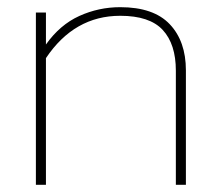

<svg xmlns="http://www.w3.org/2000/svg" viewBox="-20 -515 613 535"><path d="M108 -353V0H80V-480H108V-391Q147 -446 201 -470.5Q255 -495 315 -495Q408 -495 453 -447.5Q498 -400 498 -319V0H470V-318Q470 -392 433.5 -431.5Q397 -471 315 -471Q187 -471 108 -353Z"/></svg>

Font: Prompt Thin
Style: Regular
Weight: 100
Designer: Katatrad Team
Foundry: CadsonDemak
Version: Version 1.030